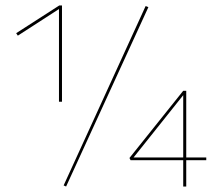

<svg xmlns="http://www.w3.org/2000/svg" viewBox="-20 -680 793 700"><path d="M196 -660H206V-309H195V-647L45 -550L39 -559ZM521 -654 221 0 212 -4 511 -658ZM732 -96H659V0H648V-96H456L452 -104L648 -349H659V-106H732ZM648 -106V-333L467 -106Z"/></svg>

Font: Ysabeau Infant Hairline
Style: Regular
Weight: 100
Designer: Christian Thalmann (Catharsis Fonts)
Version: Version 0.003